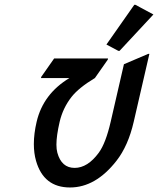

<svg xmlns="http://www.w3.org/2000/svg" viewBox="-20 -785 670 814"><path d="M613.3 -556.6 546.9 -268.6Q523.4 -166.5 473.6 -103Q385.3 9.8 276.9 9.8Q165 9.8 132.8 -103Q123.5 -135.7 123.5 -174.3Q123.5 -218.3 135.3 -268.6Q163.1 -387.2 274.4 -454.1H153.8L154.8 -459L209.5 -537.1H438L437 -532.2L382.3 -454.1Q314 -413.1 283.2 -374Q246.6 -327.1 232.9 -268.6Q219.2 -209.5 219.2 -171.9Q219.2 -151.9 223.1 -137.7Q240.7 -73.2 296.4 -73.2Q351.6 -73.2 398.9 -137.7Q428.2 -177.7 449.2 -268.6L505.4 -512.7L608.4 -556.6ZM549.3 -764.6H554.2L630.4 -723.6L486.8 -569.3H481.9L431.2 -596.2Z"/></svg>

Font: Nova Script
Style: Regular
Weight: 400
Italic angle: -13°
Version: Version 2.001